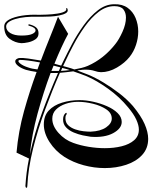

<svg xmlns="http://www.w3.org/2000/svg" viewBox="-44 -782 770 907"><path d="M81 105Q77 105 76 97Q78 65 82 33Q86 1 93 -33L34 -61Q43 -162 69.5 -257Q96 -352 129 -442Q115 -444 102.5 -446.5Q90 -449 79 -452Q57 -459 42.5 -470Q28 -481 28 -492Q28 -499 35 -503.5Q42 -508 49 -508Q63 -509 89 -505.5Q115 -502 149 -496Q170 -552 191 -603.5Q212 -655 230 -703L278 -622Q248 -567 213 -481L245 -472L256 -495Q272 -528 296 -573.5Q320 -619 351 -662Q382 -705 418.5 -733.5Q455 -762 496 -762Q534 -763 559 -745Q584 -727 596.5 -697Q609 -667 609 -633Q609 -602 598.5 -570Q588 -538 568 -513Q546 -485 508.5 -463Q471 -441 433 -441Q420 -441 402.5 -447Q385 -453 359 -453Q353 -453 347 -452.5Q341 -452 334 -451H332Q324 -449 321 -449L373 -429Q405 -416 443.5 -393Q482 -370 519 -341.5Q556 -313 584 -281Q622 -235 639 -196.5Q656 -158 656 -126Q656 -81 627.5 -50Q599 -19 552 -3.5Q505 12 451 12Q401 12 351 -1.5Q301 -15 260 -41Q217 -69 190 -111Q163 -153 163 -194Q163 -235 186.5 -260Q210 -285 249 -297Q288 -309 332 -309Q362 -309 396 -301.5Q430 -294 461 -280.5Q492 -267 511.5 -248Q531 -229 531 -206Q531 -175 490.5 -153Q450 -131 384 -136Q369 -138 347.5 -142.5Q326 -147 304.5 -156Q283 -165 268.5 -180Q254 -195 254 -217Q254 -236 264 -246Q267 -249 269 -249Q271 -249 271 -246Q271 -243 269 -239Q265 -236 265 -224Q265 -203 278 -190.5Q291 -178 311 -171Q331 -164 351 -162Q371 -160 384 -160Q431 -162 457.5 -180.5Q484 -199 484 -222Q484 -248 458 -265.5Q432 -283 395 -292Q358 -301 325 -301Q294 -301 266 -291.5Q238 -282 220.5 -264.5Q203 -247 203 -221Q203 -187 232.5 -154Q262 -121 302 -107Q335 -95 374.5 -88.5Q414 -82 451 -82Q494 -82 530.5 -91Q567 -100 589.5 -119.5Q612 -139 612 -170Q612 -190 600 -216.5Q588 -243 561 -275Q521 -324 466.5 -363Q412 -402 365 -422Q349 -428 333.5 -434Q318 -440 302 -445Q285 -443 269.5 -441Q254 -439 239 -438Q203 -356 169 -264Q135 -172 112 -79.5Q89 13 85 97Q85 105 81 105ZM307 -454Q324 -457 340.5 -461Q357 -465 371 -471Q446 -504 501 -574Q518 -595 534.5 -631.5Q551 -668 551 -699Q551 -722 539 -737.5Q527 -753 496 -753Q457 -753 422 -726Q387 -699 357 -657Q327 -615 303.5 -570.5Q280 -526 264 -491L254 -470Q268 -466 281 -462.5Q294 -459 307 -454ZM57 -578Q27 -580 1.5 -598.5Q-24 -617 -24 -657Q-24 -677 -1 -689.5Q22 -702 59.5 -708Q97 -714 140 -712Q151 -712 177 -713Q203 -714 228.5 -718Q254 -722 265 -730Q268 -733 268.5 -734.5Q269 -736 269 -737Q268 -743 270.5 -744Q273 -745 275 -739Q279 -727 267.5 -720Q256 -713 236 -709Q216 -705 195 -704Q174 -703 158.5 -703Q143 -703 140 -703Q71 -705 28 -692Q-15 -679 -15 -657Q-15 -638 4.5 -626Q24 -614 57 -614Q92 -614 108 -621.5Q124 -629 124 -638Q124 -652 95 -660Q90 -660 90 -664Q90 -669 98 -666Q117 -661 127.5 -651.5Q138 -642 138 -624Q138 -606 123 -596Q108 -586 89 -582Q70 -578 57 -578ZM133 -454 145 -487Q81 -499 49 -499Q36 -495 50 -483Q64 -471 90 -463Q106 -457 133 -454ZM199 -447H234Q236 -451 237.5 -455Q239 -459 241 -464L209 -472ZM244 -447Q255 -448 265 -448.5Q275 -449 286 -451Q277 -454 268 -456.5Q259 -459 250 -461ZM97 -52Q118 -150 154.5 -249.5Q191 -349 230 -437H195Q161 -346 133.5 -245.5Q106 -145 97 -52Z"/></svg>

Font: Festive
Style: Regular
Weight: 400
Designer: Robert E. Leuschke
Foundry: Robert E. Leuschke
Version: Version 1.101; ttfautohint (v1.8.3)